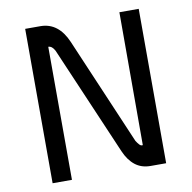

<svg xmlns="http://www.w3.org/2000/svg" viewBox="-78 -773 850 851"><g transform="rotate(-10 347.0 -347.5)"><path d="M90 -695H160Q240 -694 279 -603L485 -121Q492 -110 499 -102.5Q506 -95 514 -97V-695H601L602 0H532Q491 0 462.5 -22.5Q434 -45 416 -87L206 -576Q194 -599 177 -599L178 0H91Z"/></g></svg>

Font: Panefresco 500wt
Style: Regular
Weight: 700
Foundry: Campivisivi & Chank Co
Version: Version 1.001